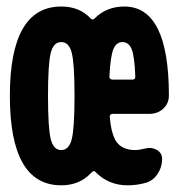

<svg xmlns="http://www.w3.org/2000/svg" viewBox="-20 -550 540 580"><path d="M380.9 -309.6Q388.7 -309.6 388.7 -318.4Q386.7 -378.9 377.9 -400.9Q369.1 -422.9 350.1 -422.9Q331.1 -422.9 322.3 -400.9Q313.5 -378.9 310.5 -318.4Q310.5 -310.5 319.3 -309.6ZM133.3 -129.9Q141.6 -96.7 165 -96.7Q188.5 -96.7 196.8 -129.9Q205.1 -163.1 205.1 -260.3Q205.1 -357.4 196.8 -390.1Q188.5 -422.9 165 -422.9Q141.6 -422.9 133.3 -390.1Q125 -357.4 125 -260.3Q125 -163.1 133.3 -129.9ZM355.5 -530.3Q490.2 -530.3 490.2 -261.7Q490.2 -237.3 473.1 -221.7Q456.1 -206.1 431.6 -206.1H320.3Q312.5 -206.1 311.5 -198.2Q316.4 -139.6 334.5 -118.2Q352.5 -96.7 388.7 -96.7Q399.4 -96.7 419.9 -101.6Q437.5 -106.4 453.6 -97.2Q469.7 -87.9 469.7 -70.3Q469.7 -44.9 455.6 -23.9Q441.4 -2.9 418 2.9Q392.6 9.8 365.2 9.8Q307.6 9.8 267.6 -31.2Q263.7 -36.1 256.8 -29.3Q221.7 9.8 165 9.8Q9.8 9.8 9.8 -260.3Q9.8 -530.3 165 -530.3Q220.7 -530.3 253.9 -494.1Q259.8 -488.3 265.6 -494.1Q301.8 -530.3 355.5 -530.3Z"/></svg>

Font: Rounded Mgen+ 2m bold
Style: Bold
Weight: 700
Designer: [Source Han Sans]
Ryoko NISHIZUKA  (kana & ideographs); Paul D. Hunt (Latin, Greek & Cyrillic); Wenlong ZHANG  (bopomofo
Version: Version 1.059.20150602